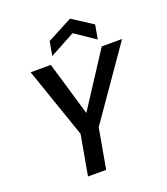

<svg xmlns="http://www.w3.org/2000/svg" viewBox="-162 -1024 985 1135"><g transform="rotate(-20 330.5 -456.5)"><path d="M238.8 -252 85.9 -694.8H212.9L313 -356L533.2 -694.8H661.1L353 -252L308.1 0H193.8ZM541 -830.1 524.9 -741.2 397.9 -827.1 238.8 -741.2 254.9 -830.1 413.1 -913.1Z"/></g></svg>

Font: Poppins Medium
Style: Italic
Weight: 500
Italic angle: -10°
Designer: Ninad Kale (Devanagari), Jonny Pinhorn (Latin)
Foundry: Indian Type Foundry
Version: Version 3.200;PS 1.000;hotconv 16.6.54;makeotf.lib2.5.65590